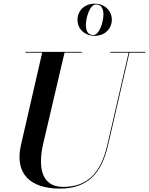

<svg xmlns="http://www.w3.org/2000/svg" viewBox="-20 -1040 834 1074"><path d="M413.5 -929.5C413.5 -878.5 453.5 -839.5 509.5 -839.5C565.5 -839.5 605.5 -878.5 605.5 -929.5C605.5 -980.5 565.5 -1019.5 509.5 -1019.5C453.5 -1019.5 413.5 -980.5 413.5 -929.5ZM460.5 -902C460.5 -941 482.5 -1015 516.5 -1015C548 -1015 558.5 -991 558.5 -957C558.5 -918 536 -844 502 -844C471 -844 460.5 -868 460.5 -902ZM122.5 -750V-745.5H216L97.5 -230C59.5 -66 152 15 315 15C473 15 549 -73 585 -230L704 -745.5H793.5V-750H597V-745.5H699.5L580.5 -230C545.5 -77.5 473 5.5 334 5.5C205 5.5 193 -115 222.5 -240L341 -745.5H437.5V-750Z"/></svg>

Font: Bodoni* 36pt Medium
Style: Italic
Weight: 500
Italic angle: -13°
Version: Version 2.3